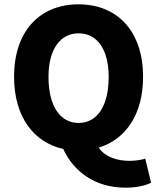

<svg xmlns="http://www.w3.org/2000/svg" viewBox="-20 -683 727 887"><path d="M343 -115C258 -115 204 -193 204 -328C204 -455 258 -529 343 -529C429 -529 482 -455 482 -328C482 -193 429 -115 343 -115ZM560 184C612 184 653 174 678 161L651 50C631 56 606 60 578 60C524 60 466 44 436 -1C561 -39 641 -155 641 -328C641 -541 520 -663 343 -663C166 -663 45 -542 45 -328C45 -145 135 -25 272 5C320 109 418 184 560 184Z"/></svg>

Font: DAIFUKU Sans
Style: Bold
Weight: 700
Designer: Original font ‘Source Han Sans JP’ : Paul D. Hunt
Foundry: Daifuku
Version: Version 1.000